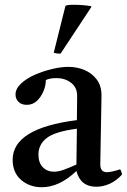

<svg xmlns="http://www.w3.org/2000/svg" viewBox="-20 -772 533 804"><path d="M383 10Q317 10 300 -56Q229 12 155 12Q104 12 68.5 -18.5Q33 -49 33 -103Q33 -235 302 -269Q302 -293 302.5 -318Q303 -343 303 -371Q303 -406 277.5 -425.5Q252 -445 216 -445Q190 -445 172 -437Q172 -414 162 -390Q152 -366 134.5 -349.5Q117 -333 92 -333Q70 -333 57.5 -345.5Q45 -358 45 -376Q45 -400 67.5 -421.5Q90 -443 125 -458.5Q160 -474 198 -483Q236 -492 266 -492Q303 -492 334.5 -478.5Q366 -465 385.5 -438.5Q405 -412 405 -373Q405 -349 404 -310.5Q403 -272 402.5 -228.5Q402 -185 401 -146Q400 -107 400 -83Q400 -51 428 -51Q446 -51 483 -63Q487 -58 488.5 -52Q490 -46 491 -41Q466 -14 438.5 -2Q411 10 383 10ZM300 -83 302 -233Q210 -221 175.5 -194Q141 -167 141 -125Q141 -90 159.5 -71.5Q178 -53 206 -53Q224 -53 246.5 -61Q269 -69 300 -83ZM362 -746V-742L234 -548Q229 -547 220 -548Q211 -549 205 -551L254 -747Q259 -752 288 -752Q328 -752 362 -746Z"/></svg>

Font: Tiro Gurmukhi
Style: Regular
Weight: 400
Designer: Gurmukhi: John Hudson & Fiona Ross. Latin: John Hudson.
Foundry: Tiro Typeworks Ltd.
Version: Version 1.52